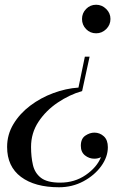

<svg xmlns="http://www.w3.org/2000/svg" viewBox="-20 -550 590 810"><path d="M326.5 -166Q273 -150.5 223.5 -117.2Q174 -84 142.5 -36.5Q111 11 111 70Q111 112 119 146.2Q127 180.5 153.2 200.5Q179.5 220.5 234 220.5Q295 220.5 341.8 188.2Q388.5 156 406 113Q393 119.5 378 119.5Q356 119.5 338.5 105.5Q321 91.5 321 65Q321 35 340 22.2Q359 9.5 378 9.5Q401 9.5 418 25Q435 40.5 435 71Q435 112 407 150.8Q379 189.5 332 214.8Q285 240 229 240Q127 240 68.5 196.2Q10 152.5 10 70Q10 17.5 36.8 -26.8Q63.5 -71 107.5 -104.2Q151.5 -137.5 204.8 -157.2Q258 -177 311 -180.5L338 -311H358ZM446 -470Q446 -445 428 -427.2Q410 -409.5 385.5 -409.5Q360.5 -409.5 343.2 -427.2Q326 -445 326 -470Q326 -494.5 343.2 -512.2Q360.5 -530 385.5 -530Q410 -530 428 -512.2Q446 -494.5 446 -470Z"/></svg>

Font: Bodoni* 11pt
Style: Italic
Weight: 400
Italic angle: -13°
Version: Version 2.3